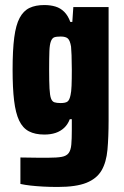

<svg xmlns="http://www.w3.org/2000/svg" viewBox="-20 -538 492 762"><path d="M209 204Q178 204 151 202.5Q124 201 101.5 198.5Q79 196 61 192V87Q79 87 96 87.5Q113 88 132 88Q151 88 172 88Q206 88 225 84.5Q244 81 252.5 69.5Q261 58 263 36Q265 14 265 -23V-65H257Q249 -44 234.5 -30.5Q220 -17 200.5 -10.5Q181 -4 156 -4Q119 -4 94.5 -17Q70 -30 56 -59.5Q42 -89 36 -138.5Q30 -188 30 -261Q30 -339 36.5 -389Q43 -439 58 -467Q73 -495 97 -506.5Q121 -518 156 -518Q180 -518 200 -512Q220 -506 235 -491Q250 -476 259 -451H267L271 -510H411V-60Q411 6 406.5 56Q402 106 383 138.5Q364 171 323 187.5Q282 204 209 204ZM221 -129Q240 -129 248 -135Q256 -141 260 -161Q263 -173 264 -198Q265 -223 265 -261Q265 -295 264 -319Q263 -343 262 -353Q258 -377 249.5 -385Q241 -393 221 -393Q204 -393 195.5 -390Q187 -387 182 -374Q177 -361 176 -334.5Q175 -308 175 -261Q175 -214 176.5 -186.5Q178 -159 182.5 -147Q187 -135 196 -132Q205 -129 221 -129Z"/></svg>

Font: Saira Condensed ExtraBold
Style: Regular
Weight: 800
Width: 3
Designer: Hector Gatti with collaboration of the Omnibus-Type team
Foundry: Omnibus-Type
Version: Version 1.101